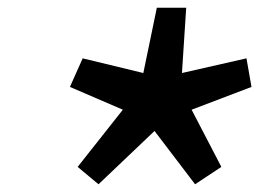

<svg xmlns="http://www.w3.org/2000/svg" viewBox="-20 -770 671 497"><path d="M485 -293 553 -338 476 -486 631 -545 618 -619 451 -581 462 -750H386L351 -581L194 -619L161 -545L298 -486L181 -338L235 -293L380 -431Z"/></svg>

Font: Brisa Sans Medium
Style: Italic
Weight: 600
Italic angle: -8°
Designer: Dalton Maag Ltd
Foundry: Dalton Maag Ltd
Version: Version 1.101;July 10, 2019;FontCreator 11.5.0.2425 64-bit